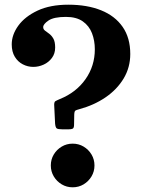

<svg xmlns="http://www.w3.org/2000/svg" viewBox="-20 -780 608 818"><path d="M164 -664.5Q164 -677.2 186.6 -692.6Q209.3 -708 261 -708Q305.5 -708 332.6 -689Q359.7 -670 371.9 -638.5Q384 -607 384 -570Q384 -499.3 344.4 -442.8Q304.7 -386.3 235.7 -358.3Q222 -352.5 215.7 -348.8Q209.5 -345 211.2 -325.8L214.7 -253.8Q216.2 -236.8 221.8 -232.9Q227.3 -229 246 -229H271.8Q284.3 -229 289.6 -231.8Q295 -234.5 295.5 -246.8L296.3 -291.7Q296.8 -306 301.3 -308.9Q305.8 -311.7 316.8 -314.5Q380 -331.5 429.3 -365Q478.5 -398.5 506.8 -445.6Q535 -492.7 535 -550Q535 -618.8 502.5 -665.5Q470 -712.3 410.8 -736.1Q351.5 -760 271 -760Q193.8 -760 140 -734.8Q86.2 -709.5 58.1 -670.8Q30 -632 30 -591Q30 -559.5 43.1 -538.1Q56.2 -516.7 77.2 -505.9Q98.3 -495 122 -495Q144.5 -495 165.9 -504.7Q187.3 -514.5 201.1 -533Q215 -551.5 215 -577.5Q215 -602.3 207.3 -615.6Q199.5 -629 189.5 -636.3Q179.5 -643.5 171.8 -649.4Q164 -655.3 164 -664.5ZM196.5 -75Q196.5 -49.5 209.1 -28.4Q221.7 -7.3 242.9 5.4Q264 18 289.5 18Q315.3 18 336.3 5.4Q357.3 -7.3 369.9 -28.4Q382.5 -49.5 382.5 -75Q382.5 -100.8 369.9 -121.8Q357.3 -142.8 336.3 -155.4Q315.3 -168 289.5 -168Q264 -168 242.9 -155.4Q221.7 -142.8 209.1 -121.8Q196.5 -100.8 196.5 -75Z"/></svg>

Font: Besley
Style: Regular
Weight: 400
Designer: Owen Earl
Foundry: indestructible type*
Version: Version 4.000